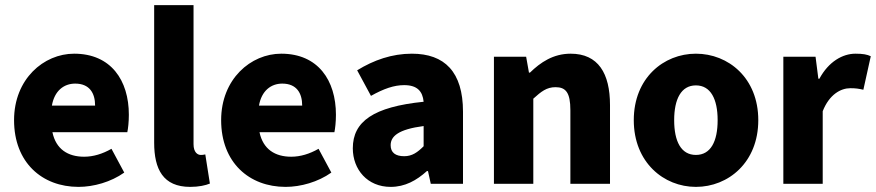

<svg xmlns="http://www.w3.org/2000/svg" viewBox="-20 -719 3426 751"><path d="M287 12C346 12 414 -7 466 -44L416 -137C381 -117 345 -106 309 -106C246 -106 199 -135 185 -202H478C481 -216 484 -242 484 -270C484 -405 414 -509 270 -509C151 -509 35 -410 35 -249C35 -83 145 12 287 12ZM183 -306C193 -364 230 -392 274 -392C330 -392 352 -355 352 -306Z M724 12C758 12 784 6 801 -1L783 -115C775 -113 771 -113 765 -113C753 -113 737 -123 737 -155V-699H583V-161C583 -57 618 12 724 12Z M1097 12C1156 12 1224 -7 1276 -44L1226 -137C1191 -117 1155 -106 1119 -106C1056 -106 1009 -135 995 -202H1288C1291 -216 1294 -242 1294 -270C1294 -405 1224 -509 1080 -509C961 -509 845 -410 845 -249C845 -83 955 12 1097 12ZM993 -306C1003 -364 1040 -392 1084 -392C1140 -392 1162 -355 1162 -306Z M1508 12C1564 12 1609 -13 1650 -50H1654L1665 0H1791V-282C1791 -438 1719 -509 1591 -509C1513 -509 1442 -484 1377 -444L1431 -344C1481 -372 1521 -386 1561 -386C1612 -386 1633 -362 1637 -321C1441 -301 1360 -244 1360 -139C1360 -56 1417 12 1508 12ZM1561 -108C1527 -108 1508 -122 1508 -151C1508 -186 1538 -213 1637 -226V-147C1613 -123 1592 -108 1561 -108Z M1912 0H2066V-333C2097 -361 2118 -378 2153 -378C2193 -378 2211 -357 2211 -288V0H2366V-308C2366 -432 2320 -509 2212 -509C2144 -509 2094 -475 2053 -435H2049L2038 -497H1912Z M2702 12C2829 12 2946 -84 2946 -249C2946 -414 2829 -509 2702 -509C2576 -509 2459 -414 2459 -249C2459 -84 2576 12 2702 12ZM2702 -113C2644 -113 2617 -166 2617 -249C2617 -331 2644 -385 2702 -385C2760 -385 2787 -331 2787 -249C2787 -166 2760 -113 2702 -113Z M3044 0H3198V-284C3224 -350 3269 -374 3306 -374C3328 -374 3339 -372 3357 -368L3386 -499C3372 -506 3355 -509 3326 -509C3276 -509 3221 -478 3185 -411H3181L3170 -497H3044Z"/></svg>

Font: Source Sans Pro
Style: Bold
Weight: 700
Designer: Paul D. Hunt
Foundry: Adobe Systems Incorporated
Version: Version 3.006;hotconv 1.0.111;makeotfexe 2.5.65597